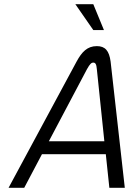

<svg xmlns="http://www.w3.org/2000/svg" viewBox="-20 -900 640 920"><path d="M347 -605 21 0H96L181 -161H487L504 0H578L510 -605C503 -657 484 -679 444 -679C398 -679 372 -651 347 -605ZM214 -223 397 -569C411 -594 418 -600 427 -600C437 -600 442 -593 444 -569L480 -223ZM341 -880 427 -756H478L427 -880Z"/></svg>

Font: LT Wave Mono Light
Style: Italic
Weight: 300
Designer: Daniel Lyons
Version: Version 2.5 (Glyphs App)